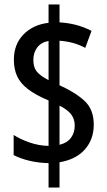

<svg xmlns="http://www.w3.org/2000/svg" viewBox="-20 -780 480 858"><path d="M197 -51Q152 -52 112 -61.5Q72 -71 41 -87V-177Q70 -158 111.5 -143.5Q153 -129 197 -128V-331Q138 -356 104.5 -382Q71 -408 56.5 -439.5Q42 -471 42 -513Q42 -582 85 -626Q128 -670 197 -678V-760H246V-680Q283 -678 318.5 -669Q354 -660 389 -642L361 -566Q333 -581 304.5 -588.5Q276 -596 246 -598V-399Q317 -367 358 -329Q399 -291 399 -223Q399 -157 359 -112Q319 -67 246 -55V58H197ZM197 -597Q164 -591 146.5 -568Q129 -545 129 -512Q129 -479 144.5 -460Q160 -441 197 -422ZM246 -133Q280 -141 297 -164Q314 -187 314 -219Q314 -249 297 -270Q280 -291 246 -308Z"/></svg>

Font: Noto Sans Tamil ExtraCondensed Medium
Style: Regular
Weight: 500
Width: 2
Designer: Jelle Bosma - Monotype Design Team
Foundry: Monotype Imaging Inc.
Version: Version 2.004; ttfautohint (v1.8.4.7-5d5b)